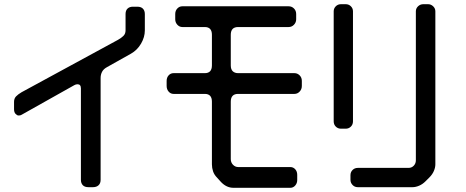

<svg xmlns="http://www.w3.org/2000/svg" viewBox="-20 -789 2224 916"><path d="M366 69Q366 85 375 94.5Q384 104 402 104H424Q440 104 450 95Q460 86 460 69V-417Q460 -433 467 -446.5Q474 -460 491 -469L605 -533Q635 -550 653 -581Q671 -612 671 -644V-722Q671 -738 662 -747.5Q653 -757 635 -757H614Q598 -757 588.5 -748Q579 -739 579 -722V-644Q579 -628 569 -618Q559 -608 543 -599L83 -349Q66 -339 56.5 -329Q47 -319 47 -303V-268Q47 -253 54.5 -245.5Q62 -238 68 -238Q71 -238 75 -238.5Q79 -239 84 -242L335 -383Q342 -387 350 -387Q366 -387 366 -367Z M991 -5Q991 12 996.5 28.5Q1002 45 1016 59L1035 80Q1061 107 1094 107H1365Q1379 107 1388.5 96Q1398 85 1398 70V45Q1398 29 1388.5 18.5Q1379 8 1365 8H1117Q1102 8 1091.5 -3Q1081 -14 1081 -30V-304Q1081 -341 1116 -341H1385Q1399 -341 1409.5 -352Q1420 -363 1420 -379V-403Q1420 -419 1409.5 -429.5Q1399 -440 1385 -440H1116Q1100 -440 1090.5 -449Q1081 -458 1081 -477V-623Q1081 -660 1116 -660H1357Q1372 -660 1382.5 -671Q1393 -682 1393 -697V-722Q1393 -738 1382.5 -748.5Q1372 -759 1357 -759H850Q836 -759 826 -748.5Q816 -738 816 -722V-697Q816 -682 826 -671Q836 -660 850 -660H957Q991 -660 991 -623V-477Q991 -440 957 -440H808Q794 -440 784.5 -429.5Q775 -419 775 -403V-379Q775 -363 784.5 -352Q794 -341 808 -341H957Q991 -341 991 -304Z M1687 104H1948Q1963 104 1979.5 97Q1996 90 2010 76L2029 57Q2043 43 2050 26.5Q2057 10 2057 -5V-735Q2057 -749 2046.5 -759Q2036 -769 2022 -769H2000Q1985 -769 1974.5 -759Q1964 -749 1964 -735V-24Q1964 -9 1954 1.5Q1944 12 1929 12H1687Q1672 12 1662 22Q1652 32 1652 47V69Q1652 83 1662 93.5Q1672 104 1687 104ZM1607 -175H1629Q1644 -175 1654 -185Q1664 -195 1664 -210V-735Q1664 -749 1654 -759Q1644 -769 1629 -769H1607Q1592 -769 1582 -759Q1572 -749 1572 -735V-210Q1572 -195 1582 -185Q1592 -175 1607 -175Z"/></svg>

Font: WDXL Lubrifont JP N
Style: Regular
Weight: 400
Designer: [WDXL Lubrifont] Copyright 2020-2022 (c) NightFurySL2001, Skr-ZERO; [ZCOOL QingKe HuangYou] Copyright 2018-2022 (c) The 
Version: Version 2.001;hotconv 1.1.1;makeotfexe 2.6.0